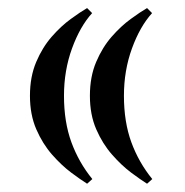

<svg xmlns="http://www.w3.org/2000/svg" viewBox="-20 -440 449 466"><path d="M204.1 -5.4 191.4 5.9Q175.8 -3.9 152.6 -21.2Q129.4 -38.6 106.4 -64.7Q83.5 -90.8 68.1 -126.2Q52.7 -161.6 52.7 -207.5Q52.7 -253.9 67.9 -289.6Q83 -325.2 105.7 -351.1Q128.4 -377 151.9 -394Q175.3 -411.1 191.4 -420.4L203.6 -408.2Q174.3 -376 154.8 -322.5Q135.3 -269 135.3 -207.5Q135.3 -144 153.3 -94.7Q171.4 -45.4 204.1 -5.4ZM349.6 -5.4 336.9 5.9Q321.3 -3.9 298.1 -21.2Q274.9 -38.6 252 -64.7Q229 -90.8 213.6 -126.2Q198.2 -161.6 198.2 -207.5Q198.2 -253.9 213.4 -289.6Q228.5 -325.2 251.2 -351.1Q273.9 -377 297.4 -394Q320.8 -411.1 336.9 -420.4L349.1 -408.2Q319.8 -376 300.3 -322.5Q280.8 -269 280.8 -207.5Q280.8 -144 298.8 -94.7Q316.9 -45.4 349.6 -5.4Z"/></svg>

Font: Scheherazade New SemiBold
Style: Regular
Weight: 600
Designer: SIL International
Foundry: SIL International
Version: Version 4.000